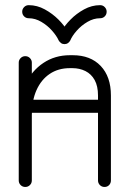

<svg xmlns="http://www.w3.org/2000/svg" viewBox="-20 -728 497 748"><path d="M104 -25.1Q104 -14.4 96.6 -7Q89.2 0.4 78.5 0.4Q67.8 0.4 60.4 -7Q53 -14.4 53 -25.1V-484.4Q53 -494.1 60.4 -501.7Q67.8 -509.2 78.5 -509.2Q89.2 -509.2 96.6 -501.7Q104 -494.1 104 -484.4ZM104 -279.9Q104 -269.1 96.6 -261.8Q89.2 -254.4 78.5 -254.4Q67.8 -254.4 60.4 -261.8Q53 -269.1 53 -279.9Q53 -347.4 78.6 -400.2Q104.2 -453 149.2 -482.9Q194.2 -512.9 252.2 -512.9H263.6Q332.5 -512.9 372.3 -471.1Q412.1 -429.2 412.1 -356.1V-25.1Q412.1 -14.4 405.1 -7Q398 0.4 387.2 0.4Q376.5 0.4 369.1 -7Q361.8 -14.4 361.8 -25.1V-356.1Q361.8 -392.5 348.8 -416.1Q335.8 -439.6 312.9 -451.1Q290 -462.5 262.1 -462.5H252.2Q206.9 -462.5 173.7 -440.1Q140.5 -417.8 122.2 -376.9Q104 -336.1 104 -279.9ZM387.2 -339.5Q398 -339.5 405.1 -331.9Q412.1 -324.4 412.1 -314Q412.1 -303.2 405.1 -295.9Q398 -288.5 387.2 -288.5H82.5Q71.8 -288.5 64.4 -295.9Q57 -303.2 57 -314Q57 -324.4 64.4 -331.9Q71.8 -339.5 82.5 -339.5ZM208.8 -570.1Q200.5 -588.5 182.7 -608.6Q164.9 -628.8 141.1 -642.8Q117.4 -656.9 92 -656.9Q81.2 -656.9 73.9 -664.2Q66.5 -671.6 66.5 -682.4Q66.5 -692.8 73.9 -700.3Q81.2 -707.9 92 -707.9Q124.6 -707.9 154.6 -691.4Q184.6 -674.9 207.6 -651.9Q230.6 -628.9 241.8 -608.2H220.6Q232.4 -628.9 254.9 -651.9Q277.4 -674.9 307.4 -691.4Q337.4 -707.9 370 -707.9Q380.8 -707.9 388.1 -700.3Q395.5 -692.8 395.5 -682.4Q395.5 -671.6 388.1 -664.2Q380.8 -656.9 370 -656.9Q344.6 -656.9 320.8 -642.8Q296.9 -628.8 279.1 -608.6Q261.2 -588.5 253.6 -570.1Q250.8 -564.6 245 -560.4Q239.2 -556.1 231.4 -556.1Q223.1 -556.1 217.6 -560.4Q212 -564.6 208.8 -570.1Z"/></svg>

Font: Libertine-Super Thin
Style: Regular
Weight: 100
Designer: Bastien Sozeau
Foundry: NBR — Bastien Sozeau
Version: Version 2.003;gftools[0.9.33]